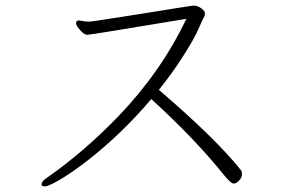

<svg xmlns="http://www.w3.org/2000/svg" viewBox="-20 -668 1040 684"><path d="M667 -648H671Q684 -648 697 -638.5Q710 -629 710 -621Q710 -613 708 -609Q706 -605 704 -602Q702 -599 687 -564.5Q672 -530 632.5 -468Q593 -406 546 -348Q750 -173 839 -61Q842 -57 842 -46.5Q842 -36 832 -25Q822 -14 812.5 -14Q803 -14 780 -42Q675 -173 519 -315Q409 -186 284 -90Q230 -49 191 -26.5Q152 -4 140 -4Q128 -4 128 -11Q128 -23 149 -36Q279 -127 400 -252Q554 -412 644 -601Q302 -544 291 -544Q280 -544 265.5 -560.5Q251 -577 251 -585.5Q251 -594 259 -595H261Q266 -595 272 -593.5Q278 -592 284 -591.5Q290 -591 296 -591Q302 -591 309.5 -592Q317 -593 349.5 -598Q382 -603 426.5 -610Q471 -617 518.5 -624.5Q566 -632 605.5 -638.5Q645 -645 667 -648Z"/></svg>

Font: LXGW WenKai Light
Style: Regular
Weight: 300
Designer: LXGW / Fontworks Inc.
Foundry: LXGW / Fontworks Inc.
Version: Version 1.501; October 10, 2024